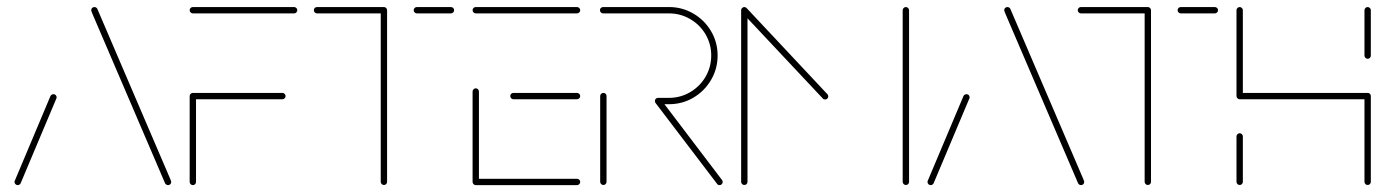

<svg xmlns="http://www.w3.org/2000/svg" viewBox="-20 -539 4043 559"><path d="M31.5 0Q27.8 0 25 -2.8Q22.2 -5.6 22.2 -9.3Q22.2 -11.5 23 -12.6L127 -259.6Q128.1 -261.9 130.6 -263.3Q133 -264.8 135.6 -264.8Q139.6 -264.8 142.2 -262.2Q144.8 -259.6 144.8 -255.6Q144.8 -253.3 144.1 -252.2L40 -5.2Q38.9 -3 36.5 -1.5Q34.1 0 31.5 0ZM478.5 -9.3Q478.5 -5.6 475.9 -2.8Q473.3 0 469.3 0Q466.7 0 464.3 -1.5Q461.9 -3 460.7 -5.2L248.1 -501.1Q245.6 -507.8 245.6 -509.3Q245.6 -513.3 248.3 -515.9Q251.1 -518.5 254.8 -518.5Q257.4 -518.5 259.8 -517Q262.2 -515.6 263.3 -513.3L475.9 -17.4Q478.5 -11.1 478.5 -9.3Z M550.7 -259.3V-9.3Q550.7 -5.6 548.1 -2.8Q545.6 0 541.5 0Q537.8 0 535 -2.8Q532.2 -5.6 532.2 -9.3V-259.3ZM811.5 -259.3Q811.5 -255.6 808.7 -252.8Q805.9 -250 802.2 -250H541.5Q537.8 -250 535 -252.8Q532.2 -255.6 532.2 -259.3Q532.2 -263.3 535 -265.9Q537.8 -268.5 541.5 -268.5H802.2Q805.9 -268.5 808.7 -265.7Q811.5 -263 811.5 -259.3ZM532.2 -509.3Q532.2 -513.3 535 -515.9Q537.8 -518.5 541.5 -518.5H836.3Q840 -518.5 842.8 -515.7Q845.6 -513 845.6 -509.3Q845.6 -505.6 842.8 -502.8Q840 -500 836.3 -500H541.5Q537.8 -500 535 -502.8Q532.2 -505.6 532.2 -509.3Z M1107 -509.3V-9.6Q1107 -5.9 1104.4 -3.1Q1101.9 -0.4 1097.8 -0.4Q1094.1 -0.4 1091.3 -3.1Q1088.5 -5.9 1088.5 -9.6V-509.3ZM893.7 -509.3Q893.7 -513.3 896.5 -515.9Q899.3 -518.5 903 -518.5H1097.8Q1101.5 -518.5 1104.3 -515.7Q1107 -513 1107 -509.3Q1107 -505.6 1104.3 -502.8Q1101.5 -500 1097.8 -500H903Q899.3 -500 896.5 -502.8Q893.7 -505.6 893.7 -509.3ZM1184.4 -509.3Q1184.4 -513.3 1187.2 -515.9Q1190 -518.5 1193.7 -518.5H1293Q1296.7 -518.5 1299.4 -515.7Q1302.2 -513 1302.2 -509.3Q1302.2 -505.6 1299.4 -502.8Q1296.7 -500 1293 -500H1193.7Q1190 -500 1187.2 -502.8Q1184.4 -505.6 1184.4 -509.3Z M1355.9 -10.4V-272.6Q1355.9 -276.3 1358.7 -279.1Q1361.5 -281.9 1365.2 -281.9Q1368.9 -281.9 1371.7 -279.1Q1374.4 -276.3 1374.4 -272.6V-10.4ZM1669.3 -9.3Q1669.3 -5.6 1666.5 -2.8Q1663.7 0 1660 0H1365.2Q1361.5 0 1358.7 -2.8Q1355.9 -5.6 1355.9 -9.3Q1355.9 -13.3 1358.7 -15.9Q1361.5 -18.5 1365.2 -18.5H1660Q1663.7 -18.5 1666.5 -15.7Q1669.3 -13 1669.3 -9.3ZM1465.6 -259.3Q1465.6 -263.3 1468.3 -265.9Q1471.1 -268.5 1474.8 -268.5H1660Q1663.7 -268.5 1666.5 -265.7Q1669.3 -263 1669.3 -259.3Q1669.3 -255.6 1666.5 -252.8Q1663.7 -250 1660 -250H1474.8Q1471.1 -250 1468.3 -252.8Q1465.6 -255.6 1465.6 -259.3ZM1355.9 -509.3Q1355.9 -513.3 1358.7 -515.9Q1361.5 -518.5 1365.2 -518.5H1660Q1663.7 -518.5 1666.5 -515.7Q1669.3 -513 1669.3 -509.3Q1669.3 -505.6 1666.5 -502.8Q1663.7 -500 1660 -500H1365.2Q1361.5 -500 1358.7 -502.8Q1355.9 -505.6 1355.9 -509.3Z M1736.7 -0.4Q1733 -0.4 1730.2 -3.1Q1727.4 -5.9 1727.4 -9.6V-259.3Q1727.4 -263.3 1730.2 -265.9Q1733 -268.5 1736.7 -268.5Q1740.7 -268.5 1743.3 -265.9Q1745.9 -263.3 1745.9 -259.3V-9.6Q1745.9 -5.9 1743.3 -3.1Q1740.7 -0.4 1736.7 -0.4ZM2084.1 -9.3Q2084.1 -5.6 2081.5 -2.8Q2078.9 0 2074.8 0Q2070.4 0 2067.8 -3.7L1888.5 -239.3Q1886.7 -241.9 1886.7 -244.8Q1886.7 -248.9 1889.4 -251.5Q1892.2 -254.1 1895.9 -254.1Q1900.4 -254.1 1903.3 -250.4L2082.2 -14.8Q2084.1 -12.2 2084.1 -9.3ZM1886.7 -244.8Q1886.7 -248.9 1889.4 -251.5Q1892.2 -254.1 1895.9 -254.1H1927.8Q1961.1 -254.1 1989.4 -270.7Q2017.8 -287.4 2034.3 -315.7Q2050.7 -344.1 2050.7 -377.4Q2050.7 -410.7 2034.3 -438.9Q2017.8 -467 1989.4 -483.5Q1961.1 -500 1927.8 -500H1735.9Q1732.2 -500 1729.4 -502.8Q1726.7 -505.6 1726.7 -509.3Q1726.7 -513.3 1729.4 -515.9Q1732.2 -518.5 1735.9 -518.5H1927.8Q1965.9 -518.5 1998.5 -499.6Q2031.1 -480.7 2050.2 -448.3Q2069.3 -415.9 2069.3 -377.4Q2069.3 -338.9 2050.2 -306.3Q2031.1 -273.7 1998.7 -254.6Q1966.3 -235.6 1927.8 -235.6H1895.9Q1892.2 -235.6 1889.4 -238.3Q1886.7 -241.1 1886.7 -244.8Z M2147 -518.5Q2150.7 -518.5 2153.5 -515.7Q2156.3 -513 2156.3 -509.3V-9.6Q2156.3 -5.9 2153.7 -3.1Q2151.1 -0.4 2147 -0.4Q2143.3 -0.4 2140.6 -3.1Q2137.8 -5.9 2137.8 -9.6V-509.3Q2137.8 -513 2140.6 -515.7Q2143.3 -518.5 2147 -518.5ZM2391.5 -258.5Q2391.5 -254.8 2388.9 -252Q2386.3 -249.3 2382.2 -249.3Q2377.8 -249.3 2375.6 -252.2L2141.1 -501.9Q2138.1 -504.8 2138.1 -508.5Q2138.1 -512.2 2140.9 -515Q2143.7 -517.8 2147.4 -517.8Q2151.5 -517.8 2154.4 -514.8L2388.9 -264.8Q2391.5 -262.2 2391.5 -258.5ZM2617.4 -518.5Q2621.1 -518.5 2623.9 -515.7Q2626.7 -513 2626.7 -509.3V-9.6Q2626.7 -5.9 2624.1 -3.1Q2621.5 -0.4 2617.4 -0.4Q2613.7 -0.4 2610.9 -3.1Q2608.1 -5.9 2608.1 -9.6V-509.3Q2608.1 -513 2610.9 -515.7Q2613.7 -518.5 2617.4 -518.5Z M2689.6 0Q2685.9 0 2683.1 -2.8Q2680.4 -5.6 2680.4 -9.3Q2680.4 -11.5 2681.1 -12.6L2785.2 -259.6Q2786.3 -261.9 2788.7 -263.3Q2791.1 -264.8 2793.7 -264.8Q2797.8 -264.8 2800.4 -262.2Q2803 -259.6 2803 -255.6Q2803 -253.3 2802.2 -252.2L2698.1 -5.2Q2697 -3 2694.6 -1.5Q2692.2 0 2689.6 0ZM3136.7 -9.3Q3136.7 -5.6 3134.1 -2.8Q3131.5 0 3127.4 0Q3124.8 0 3122.4 -1.5Q3120 -3 3118.9 -5.2L2906.3 -501.1Q2903.7 -507.8 2903.7 -509.3Q2903.7 -513.3 2906.5 -515.9Q2909.3 -518.5 2913 -518.5Q2915.6 -518.5 2918 -517Q2920.4 -515.6 2921.5 -513.3L3134.1 -17.4Q3136.7 -11.1 3136.7 -9.3Z M3331.1 -509.3V-9.6Q3331.1 -5.9 3328.5 -3.1Q3325.9 -0.4 3321.9 -0.4Q3318.1 -0.4 3315.4 -3.1Q3312.6 -5.9 3312.6 -9.6V-509.3ZM3117.8 -509.3Q3117.8 -513.3 3120.6 -515.9Q3123.3 -518.5 3127 -518.5H3321.9Q3325.6 -518.5 3328.3 -515.7Q3331.1 -513 3331.1 -509.3Q3331.1 -505.6 3328.3 -502.8Q3325.6 -500 3321.9 -500H3127Q3123.3 -500 3120.6 -502.8Q3117.8 -505.6 3117.8 -509.3ZM3408.5 -509.3Q3408.5 -513.3 3411.3 -515.9Q3414.1 -518.5 3417.8 -518.5H3517Q3520.7 -518.5 3523.5 -515.7Q3526.3 -513 3526.3 -509.3Q3526.3 -505.6 3523.5 -502.8Q3520.7 -500 3517 -500H3417.8Q3414.1 -500 3411.3 -502.8Q3408.5 -505.6 3408.5 -509.3Z M3589.3 -0.4Q3585.6 -0.4 3582.8 -3.1Q3580 -5.9 3580 -9.6V-141.9Q3580 -145.6 3582.8 -148.3Q3585.6 -151.1 3589.3 -151.1Q3593 -151.1 3595.7 -148.3Q3598.5 -145.6 3598.5 -141.9V-9.6Q3598.5 -5.9 3595.9 -3.1Q3593.3 -0.4 3589.3 -0.4ZM3589.3 -518.5Q3593 -518.5 3595.7 -515.7Q3598.5 -513 3598.5 -509.3V-259.3Q3598.5 -255.6 3595.9 -252.8Q3593.3 -250 3589.3 -250Q3585.6 -250 3582.8 -252.8Q3580 -255.6 3580 -259.3V-509.3Q3580 -513 3582.8 -515.7Q3585.6 -518.5 3589.3 -518.5ZM3961.9 -250H3589.3V-268.5H3961.9ZM3961.9 -268.5Q3965.9 -268.5 3968.5 -265.9Q3971.1 -263.3 3971.1 -259.3V-9.6Q3971.1 -5.9 3968.5 -3.1Q3965.9 -0.4 3961.9 -0.4Q3958.1 -0.4 3955.4 -3.1Q3952.6 -5.9 3952.6 -9.6V-259.3Q3952.6 -263.3 3955.4 -265.9Q3958.1 -268.5 3961.9 -268.5ZM3961.9 -367.8Q3958.1 -367.8 3955.4 -370.6Q3952.6 -373.3 3952.6 -377V-509.3Q3952.6 -513 3955.4 -515.7Q3958.1 -518.5 3961.9 -518.5Q3965.6 -518.5 3968.3 -515.7Q3971.1 -513 3971.1 -509.3V-377Q3971.1 -373.3 3968.5 -370.6Q3965.9 -367.8 3961.9 -367.8Z"/></svg>

Font: 26F Galaxy Hebrew Hairline
Style: Regular
Weight: 50
Designer: C₂₉H₂₅N₃O₅
Version: Version 1.000